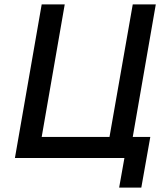

<svg xmlns="http://www.w3.org/2000/svg" viewBox="-20 -720 762 875"><path d="M665 -96H585L690 -700H585L479 -96H170L275 -700H170L48 0H547L523 135H624Z"/></svg>

Font: Fixel Display 20240404 Medium
Style: Italic
Weight: 500
Italic angle: -10°
Designer: AlfaBravo + MacPaw
Foundry: Kyrylo Tkachov, Marchela Mozhyna, Serhii Makarenko, Maria Weinstein, Zakhar Kryvoshyya
Version: Version 1.211;Glyphs 3.2 (3225)